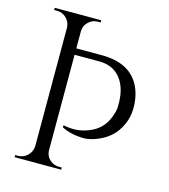

<svg xmlns="http://www.w3.org/2000/svg" viewBox="-106 -784 765 869"><g transform="rotate(15 277.0 -350.0)"><path d="M487 -273Q455 -202 374 -174Q345 -164 325 -164Q263 -164 219 -187V-197Q291 -181 354 -213Q408 -240 428 -305Q435 -325 435 -342.5Q435 -360 435 -365Q433 -435 398 -476.5Q363 -518 300 -518H185V-73Q185 -36 217 -18Q231 -10 249 -10H261V0H43V-10H55Q82 -10 100.5 -28.5Q119 -47 120 -73V-628Q119 -654 100.5 -672Q82 -690 56 -690H43V-700H261V-690H249Q223 -690 204 -672Q185 -654 185 -628V-548H304Q451 -548 492 -435Q505 -399 505 -354.5Q505 -310 487 -273Z"/></g></svg>

Font: Cinzel
Style: Regular
Weight: 400
Designer: Natanael Gama
Version: Version 1.001;PS 001.001;hotconv 1.0.56;makeotf.lib2.0.21325